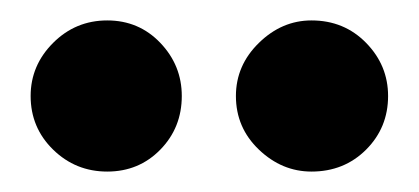

<svg xmlns="http://www.w3.org/2000/svg" viewBox="-20 -771 410 188"><path d="M85 -603Q116 -603 137 -624.5Q158 -646 158 -677Q158 -707 137 -729Q116 -751 85 -751Q54 -751 32 -729Q10 -707 10 -677Q10 -646 32 -624.5Q54 -603 85 -603ZM285 -603Q317 -603 338.5 -624.5Q360 -646 360 -677Q360 -707 338.5 -729Q317 -751 285 -751Q256 -751 233.5 -729Q211 -707 211 -677Q211 -646 233.5 -624.5Q256 -603 285 -603Z"/></svg>

Font: Catamaran ExtraBold
Style: Regular
Weight: 800
Designer: Pria Ravichandran
Version: Version 2.000